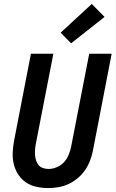

<svg xmlns="http://www.w3.org/2000/svg" viewBox="-20 -943 590 975"><path d="M225 12Q194 12 164.5 5.5Q135 -1 111.5 -17Q88 -33 72.5 -57Q57 -81 50 -109.5Q43 -138 44.5 -169Q46 -200 52 -231L137 -670H251L162 -213Q159 -198 158 -183.5Q157 -169 158 -155Q159 -141 163.5 -127.5Q168 -114 176.5 -104Q185 -94 198.5 -89.5Q212 -85 227 -85Q247 -85 268.5 -94Q290 -103 305 -119.5Q320 -136 328.5 -156.5Q337 -177 341 -197L433 -670H547L452 -179Q447 -153 437.5 -128Q428 -103 412.5 -80Q397 -57 375 -38.5Q353 -20 328 -8.5Q303 3 277 7.5Q251 12 225 12ZM341 -723 288 -777 446 -923 511 -857Z"/></svg>

Font: Lode
Style: Bold Italic
Weight: 700
Italic angle: -11°
Monospace: yes
Designer: Belleve Invis
Foundry: Belleve Invis
Version: Version 29.2.0; ttfautohint (v1.8.3)